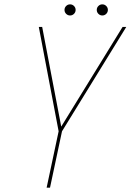

<svg xmlns="http://www.w3.org/2000/svg" viewBox="-20 -861 600 881"><path d="M559.5 -737.5 264.5 -258.5 209.5 0H194L249 -258.5L158 -737.5H173.5L262.5 -272H256L542.5 -737.5ZM301.5 -790Q291 -790 283.5 -797.5Q276 -805 276 -815.5Q276 -826 283.5 -833.5Q291 -841 301.5 -841Q312 -841 319.5 -833.5Q327 -826 327 -815.5Q327 -805 319.5 -797.5Q312 -790 301.5 -790ZM449.5 -790Q439 -790 431.5 -797.5Q424 -805 424 -815.5Q424 -826 431.5 -833.5Q439 -841 449.5 -841Q460 -841 467.5 -833.5Q475 -826 475 -815.5Q475 -805 467.5 -797.5Q460 -790 449.5 -790Z"/></svg>

Font: Epilogue Thin
Style: Italic
Weight: 250
Italic angle: -12°
Designer: Tyler Finck
Foundry: Etcetera Type Co
Version: Version 2.112